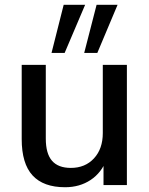

<svg xmlns="http://www.w3.org/2000/svg" viewBox="-20 -776 626 805"><path d="M253 9Q162 9 116.5 -40.5Q71 -90 71 -193V-504H172V-195Q172 -132 198 -102Q224 -72 277 -72Q337 -72 374 -112Q411 -152 411 -218V-504H512V0H414V-108H427Q406 -52 360 -21.5Q314 9 253 9ZM333 -554 385 -756H473L388 -554ZM196 -554 247 -756H337L251 -554Z"/></svg>

Font: Mulish ExtraLight SemiBold
Style: Regular
Weight: 600
Version: Version 3.603